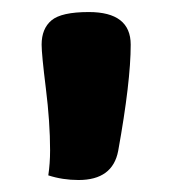

<svg xmlns="http://www.w3.org/2000/svg" viewBox="-20 -757 319 322"><path d="M128.9 -736.8Q199.2 -736.8 199.2 -682.1Q199.2 -620.1 178.2 -503.9Q168.9 -455.1 111.8 -455.1Q85 -455.1 61 -462.9Q64 -482.9 64 -504.9Q64 -551.8 56.9 -608.9Q49.8 -666 49.8 -682.1Q49.8 -709 66.4 -722.9Q83 -736.8 128.9 -736.8Z"/></svg>

Font: Sukar
Style: black
Weight: 900
Designer: Dario Muhafara - Ghiath Alsory
Foundry: Dario Muhafara - Ghiath Alsory
Version: Version 1.00 March 27, 2016, initial release